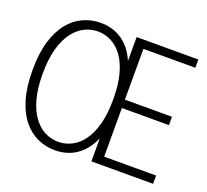

<svg xmlns="http://www.w3.org/2000/svg" viewBox="-123 -855 1095 1016"><g transform="rotate(20 425.0 -347.5)"><path d="M830.5 -700V-653.5H538V-367.5H803V-320.5H538V-46.5H830.5V0H483V-129.5Q462 -81 431 -49.8Q400 -18.5 362 -3.8Q324 11 281.5 11Q229.5 11 183.2 -9.5Q137 -30 101.5 -73.2Q66 -116.5 45.5 -184.5Q25 -252.5 25 -348Q25 -443 45.5 -510.8Q66 -578.5 101.5 -621.8Q137 -665 183.2 -685.5Q229.5 -706 281.5 -706Q324 -706 362 -691.2Q400 -676.5 431 -645.5Q462 -614.5 483 -565.5V-700ZM281.5 -37Q320.5 -37 356.2 -54.8Q392 -72.5 419.8 -110.2Q447.5 -148 463.5 -206.8Q479.5 -265.5 479.5 -348Q479.5 -430 463.5 -488.8Q447.5 -547.5 419.8 -585Q392 -622.5 356.2 -640.2Q320.5 -658 281.5 -658Q242 -658 206.5 -640.2Q171 -622.5 142.8 -585Q114.5 -547.5 98.2 -488.8Q82 -430 82 -348Q82 -265.5 98.2 -206.8Q114.5 -148 142.8 -110.2Q171 -72.5 206.5 -54.8Q242 -37 281.5 -37Z"/></g></svg>

Font: Trispace Thin ExtraLight
Style: Regular
Weight: 250
Version: Version 1.210